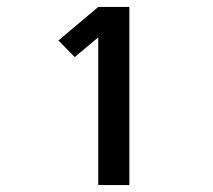

<svg xmlns="http://www.w3.org/2000/svg" viewBox="-20 -833 616 555"><path d="M264 -298H354V-813H264L149 -716L196 -668L264 -725Z"/></svg>

Font: Iosevka Sparkle Semibold
Style: Regular
Weight: 600
Designer: Belleve Invis
Foundry: Belleve Invis
Version: Version 4.5.0; ttfautohint (v1.8.3)